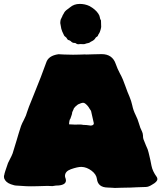

<svg xmlns="http://www.w3.org/2000/svg" viewBox="-20 -929 816 971"><path d="M546.9 20.5C540 20 532.7 19.5 524.9 19.5C491.7 19 473.6 4.4 470.2 -23.9C468.3 -39.1 459.5 -53.2 443.4 -65.4C427.2 -77.6 410.2 -84.5 391.6 -85C378.4 -85 360.8 -81.1 338.4 -73.2C318.4 -65.9 308.6 -54.7 308.6 -38.6C308.6 -36.6 309.1 -34.7 309.6 -32.7C312 -26.4 313.5 -21 313.5 -16.6C313.5 -2.4 301.8 6.3 277.8 8.8C267.6 8.8 256.3 9.8 245.1 12.2C236.8 11.7 228.5 11.2 220.2 11.2C207 11.2 189.9 11.7 168.5 12.7C168.5 12.7 136.7 13.2 136.7 13.2C125.5 13.2 117.7 13.2 113.3 12.7C89.4 10.7 73.7 9.8 67.4 9.8C57.1 9.8 46.4 7.3 35.2 2.9C17.1 -3.4 5.9 -13.7 1 -27.3C0.5 -29.8 0 -32.7 0 -35.2C0 -38.6 0.5 -42.5 2 -45.9C2 -50.3 8.3 -69.8 20.5 -104.5C23.9 -111.8 27.3 -119.1 31.2 -126C36.1 -135.3 40.5 -144 43.9 -153.3C51.3 -175.8 58.1 -198.2 64.5 -220.7C71.3 -244.6 78.6 -268.1 86.4 -292C90.3 -302.2 95.2 -312.5 100.6 -322.3C108.9 -338.4 114.3 -351.6 116.7 -361.8C119.1 -371.1 129.9 -398.9 149.4 -446.3C177.2 -514.6 198.7 -569.8 213.4 -611.8C220.7 -635.7 241.2 -649.9 275.9 -654.8C281.7 -654.8 291 -654.3 304.2 -653.3C304.2 -653.3 349.1 -652.3 349.1 -652.3C349.1 -652.3 377.9 -652.8 377.9 -652.8C384.3 -652.8 390.1 -652.8 395.5 -653.3C400.9 -653.8 404.8 -653.8 408.2 -653.8C408.2 -653.8 418 -653.3 418 -653.3C422.4 -653.3 432.6 -653.8 449.7 -654.3C466.8 -654.8 481.4 -655.3 494.1 -655.3C530.3 -655.3 554.2 -638.7 565.4 -605.5C570.8 -589.4 578.1 -573.2 586.4 -557.6C597.2 -538.6 606.9 -515.1 616.2 -487.8C621.6 -471.7 627.9 -456.1 634.8 -440.4C641.1 -425.8 645.5 -411.1 648.9 -396C652.3 -378.9 658.2 -362.8 665.5 -348.1C672.9 -333.5 678.7 -318.8 682.6 -304.7C686.5 -290 691.9 -275.9 698.7 -262.7C701.2 -257.3 702.6 -251 703.1 -244.1C703.1 -237.3 703.6 -231.4 705.1 -226.1C709 -215.3 713.4 -204.6 717.8 -194.3C725.1 -179.2 729.5 -167.5 731 -159.2C731.4 -156.2 732.4 -152.3 733.9 -147.5C738.8 -127.9 742.7 -108.9 746.1 -90.8C749.5 -72.8 758.3 -53.7 772.9 -33.7C774.9 -30.3 775.9 -26.9 775.9 -23.4C775.9 -14.2 767.1 -4.9 750 4.4C737.3 12.7 726.6 16.6 717.3 16.6C710.9 16.6 695.8 17.1 672.4 18.1C648.9 19.5 630.9 20 618.2 20C607.4 20 598.6 20 592.3 20.5C580.1 21 569.3 21.5 560.5 21.5C556.2 21.5 551.8 21 546.9 20.5ZM454.6 -305.7C454.6 -307.6 454.1 -309.1 453.6 -309.6C453.6 -309.6 440.4 -368.2 440.4 -368.2C440.4 -368.2 432.6 -379.9 432.6 -379.9C427.2 -390.1 419.4 -398.9 410.2 -405.8C406.7 -408.2 403.3 -409.2 400.4 -409.2C394.5 -409.2 385.7 -406.2 374.5 -400.9C372.1 -398.4 370.1 -397 367.7 -395.5C367.2 -395 366.2 -394 365.7 -393.6C365.2 -392.6 364.3 -392.1 362.8 -391.6C355.5 -384.3 352.1 -379.4 352.1 -376.5C352.1 -376.5 345.2 -361.3 345.2 -361.3C345.2 -356 342.3 -344.7 335.9 -328.6C332.5 -325.7 330.1 -316.4 329.1 -300.3C339.4 -299.3 349.1 -298.8 358.9 -298.8C358.9 -298.8 381.8 -299.3 381.8 -299.3C390.1 -299.3 396.5 -298.8 400.9 -297.4C411.6 -297.4 421.9 -296.4 431.6 -294.9C433.1 -294.4 434.6 -293.9 437 -293.9C448.7 -293.9 454.6 -297.9 454.6 -305.7ZM363.3 -710C361.8 -711.4 359.9 -711.9 357.4 -711.9C357.4 -711.9 355 -711.9 355 -711.9C349.1 -711.9 343.3 -714.8 337.4 -721.2C335.9 -722.7 334.5 -723.6 333 -724.1C326.2 -725.6 321.8 -728 320.3 -731.4C317.9 -736.8 313.5 -741.7 308.1 -745.1C306.6 -745.6 305.2 -747.6 303.7 -750.5C296.4 -765.1 291.5 -776.4 290 -783.7C290 -783.7 284.2 -815.4 284.2 -815.4C284.2 -815.4 285.6 -815.4 285.6 -815.4C285.6 -815.4 285.2 -820.3 285.2 -820.3C285.2 -825.7 287.1 -832 291.5 -839.4C293.9 -843.3 295.4 -847.2 296.9 -851.6C296.9 -851.6 298.3 -854 298.3 -854C299.8 -855.5 301.8 -859.9 305.2 -866.2C308.6 -872.6 318.4 -880.9 334.5 -892.1C347.7 -903.3 363.8 -909.2 383.3 -909.2C400.4 -909.2 417 -905.8 432.6 -898.4C452.6 -887.2 467.8 -874.5 477.5 -859.4C481.9 -852.5 484.4 -846.7 484.9 -841.3C485.4 -835.9 487.3 -830.6 490.7 -825.7C491.2 -816.4 491.7 -805.7 491.7 -793.5C491.7 -791 490.7 -785.6 488.3 -777.3C485.8 -769 483.4 -762.7 480.5 -758.8C478.5 -756.3 477.1 -754.4 476.6 -752C475.1 -747.1 472.2 -743.7 467.3 -741.7C464.8 -740.2 463.4 -737.8 461.9 -735.4C458.5 -729 451.2 -723.1 439 -717.8C439 -717.8 435.5 -715.3 435.5 -715.3C433.1 -713.4 430.2 -711.9 426.8 -711.4C420.4 -710.4 414.1 -708.5 407.7 -706.1C405.3 -705.6 402.8 -705.6 400.4 -705.6C395 -705.6 391.6 -705.6 390.1 -706.1C388.7 -706.1 386.7 -706.1 385.3 -706.1C381.8 -705.6 378.4 -705.1 374.5 -705.1C370.1 -705.6 366.7 -707.5 363.3 -710Z"/></svg>

Font: Kaph
Style: Regular
Weight: 400
Designer: GGBotNet
Foundry: f0n7.com